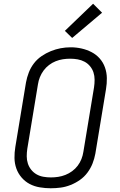

<svg xmlns="http://www.w3.org/2000/svg" viewBox="-20 -999 640 1027"><path d="M251 8Q222 8 192.5 3Q163 -2 138.5 -15Q114 -28 95.5 -49.5Q77 -71 67.5 -97.5Q58 -124 57.5 -153.5Q57 -183 62 -213L119 -558Q124 -585 134 -611Q144 -637 161 -659.5Q178 -682 202 -698.5Q226 -715 252 -725.5Q278 -736 304.5 -741Q331 -746 358 -746Q388 -746 416.5 -739.5Q445 -733 470 -720Q495 -707 513.5 -686Q532 -665 541.5 -638Q551 -611 551.5 -581.5Q552 -552 547 -522L490 -177Q485 -150 475 -124.5Q465 -99 448 -76Q431 -53 407.5 -36.5Q384 -20 357.5 -9.5Q331 1 304.5 4.5Q278 8 251 8ZM252 -50Q272 -50 291.5 -53Q311 -56 330 -63.5Q349 -71 366 -83.5Q383 -96 395.5 -112.5Q408 -129 415.5 -148Q423 -167 426 -187L483 -532Q486 -552 486 -572.5Q486 -593 480 -611.5Q474 -630 461.5 -645Q449 -660 432 -669Q415 -678 395.5 -681.5Q376 -685 355 -685Q335 -685 316 -682Q297 -679 278 -671.5Q259 -664 242 -651Q225 -638 213 -621.5Q201 -605 193.5 -586.5Q186 -568 183 -548L126 -203Q123 -183 123 -163Q123 -143 129 -124.5Q135 -106 147 -91Q159 -76 175.5 -66.5Q192 -57 212 -53.5Q232 -50 252 -50ZM366 -796 327 -834 478 -979 526 -931Z"/></svg>

Font: Iosevka Curly LtExObl
Style: Regular
Weight: 300
Width: 7
Italic angle: -9°
Monospace: yes
Designer: Belleve Invis
Foundry: Belleve Invis
Version: Version 11.1.0; ttfautohint (v1.8.3)